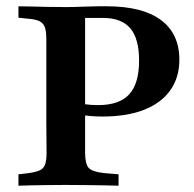

<svg xmlns="http://www.w3.org/2000/svg" viewBox="-20 -591 617 611"><path d="M127.4 -201.6V-465.3Q127.4 -490.3 123 -503.6Q118.5 -516.9 106 -523.4Q93.5 -529.8 68.5 -531.5L38.7 -534.7V-571Q56.5 -571 82.7 -570.2Q108.9 -569.4 137.5 -569Q166.1 -568.5 191.1 -568.5Q217.7 -568.5 245.6 -569.8Q273.4 -571 291.1 -571H320.2Q433.1 -571 491.9 -527.4Q550.8 -483.9 550.8 -400.8Q550.8 -344.4 521.8 -303.6Q492.7 -262.9 438.3 -241.5Q383.9 -220.2 306.5 -220.2Q289.5 -220.2 272.2 -221.4Q254.8 -222.6 239.9 -225.4Q225 -228.2 214.5 -230.6V-266.9Q230.6 -262.1 250.4 -259.3Q270.2 -256.5 291.9 -256.5Q359.7 -256.5 391.1 -290.7Q422.6 -325 422.6 -398.4Q422.6 -467.7 394.8 -500.8Q366.9 -533.9 308.1 -533.9H250.8V-201.6ZM179 -2.4Q155.6 -2.4 129.4 -2Q103.2 -1.6 79.4 -1.2Q55.6 -0.8 38.7 0V-36.3L66.9 -39.5Q91.9 -42.7 105.2 -48.4Q118.5 -54 123.4 -67.3Q128.2 -80.6 128.2 -105.6L127.4 -201.6H250.8V-105.6Q250.8 -69.4 262.1 -56.9Q273.4 -44.4 310.5 -40.3L357.3 -36.3V0Q337.1 -0.8 309.7 -1.2Q282.3 -1.6 253.2 -2Q224.2 -2.4 197.6 -2.4H190.3Z"/></svg>

Font: Playfair 9pt
Style: Bold
Weight: 700
Designer: Claus Eggers Sørensen
Foundry: Claus Eggers Sørensen
Version: Version 2.203